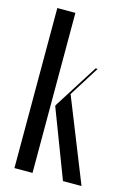

<svg xmlns="http://www.w3.org/2000/svg" viewBox="-109 -754 550 810"><g transform="rotate(15 165.5 -349.5)"><path d="M117 0H38V-699H117ZM186 -363 331 0H250L137 -296V-301L260 -495H269Z"/></g></svg>

Font: Moniqa SemBd Narrow Display
Style: Regular
Weight: 600
Width: 4
Designer: Rajesh Rajput
Foundry: Rajesh Rajput
Version: Version 1.000